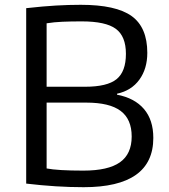

<svg xmlns="http://www.w3.org/2000/svg" viewBox="-20 -769 705 799"><path d="M328 10Q215 10 89 -5V-735Q161 -743 213.5 -746Q266 -749 316 -749Q463 -749 528 -702Q593 -655 593 -549Q593 -483 560 -437.5Q527 -392 467 -379V-375Q540 -361 579 -315.5Q618 -270 618 -195Q618 10 328 10ZM327 -59Q430 -59 479 -93.5Q528 -128 528 -201Q528 -273 482 -307.5Q436 -342 339 -342H174V-68Q220 -59 327 -59ZM334 -408Q426 -408 465 -439.5Q504 -471 504 -545Q504 -618 462 -649Q420 -680 320 -680Q275 -680 240 -678.5Q205 -677 174 -672V-408Z"/></svg>

Font: Encode Sans
Style: Regular
Weight: 400
Designer: Pablo Impallari, Andres Torresi
Foundry: Pablo Impallari, Andres Torresi
Version: Version 1.000; ttfautohint (v1.00) -l 8 -r 50 -G 200 -x 14 -